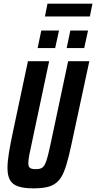

<svg xmlns="http://www.w3.org/2000/svg" viewBox="-20 -1023 526 1051"><path d="M164 8Q110 8 78.5 -3Q47 -14 34 -38.5Q21 -63 21 -103Q21 -139 29 -187.5Q37 -236 51 -302L133 -688H249L157 -254Q146 -205 140.5 -175.5Q135 -146 135 -130Q135 -116 139.5 -109Q144 -102 153 -99.5Q162 -97 176 -97Q195 -97 206.5 -102.5Q218 -108 226 -123.5Q234 -139 242 -170.5Q250 -202 261 -254L353 -688H469L386 -302Q370 -225 357 -171Q344 -117 329.5 -82Q315 -47 294 -27.5Q273 -8 242 0Q211 8 164 8ZM345 -760 365 -856H462L441 -760ZM186 -760 206 -856H303L282 -760ZM226 -933 240 -1003H486L472 -933Z"/></svg>

Font: Saira ExtraCondensed
Style: Bold Italic
Weight: 700
Width: 2
Italic angle: -12°
Designer: Hector Gatti with collaboration of the Omnibus-Type team
Foundry: Omnibus-Type
Version: Version 1.101